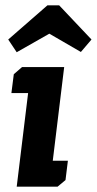

<svg xmlns="http://www.w3.org/2000/svg" viewBox="-20 -704 365 724"><path d="M203 -684 325 -555 285 -508 166 -577 43 -507 11 -555 159 -684ZM32 -424 63 -451H222L179 -98H236L227 -25L197 0H43L86 -353H23Z"/></svg>

Font: Zilla Slab
Style: Bold Italic
Weight: 700
Italic angle: -6°
Designer: Typotheque.com
Foundry: Typotheque type foundry
Version: Version 1.1; 2017; ttfautohint (v1.6)